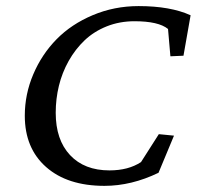

<svg xmlns="http://www.w3.org/2000/svg" viewBox="-20 -602 646 631"><path d="M323.2 8.8Q201.7 8.8 131.6 -53Q61.5 -114.7 61.5 -221.7Q61.5 -292.5 89.4 -357.9Q117.2 -423.3 165.8 -472.9Q214.4 -522.5 284.9 -552.2Q355.5 -582 435.5 -582Q540 -582 606.4 -551.8L583 -418.9L540 -417L532.2 -506.8Q501 -532.2 421.9 -532.2Q373 -532.2 330.8 -515.4Q288.6 -498.5 258.1 -469.5Q227.5 -440.4 205.8 -401.9Q184.1 -363.3 173.6 -320.1Q163.1 -276.9 163.1 -231.4Q163.1 -142.6 210.2 -92.3Q257.3 -42 339.8 -42Q401.9 -42 443.4 -69.3L502 -161.1L551.8 -156.2L501 -34.2Q412.1 8.8 323.2 8.8Z"/></svg>

Font: Crimson Pro
Style: Italic
Weight: 400
Italic angle: -12°
Designer: Jacques Le Bailly
Foundry: Baron von Fonthausen
Version: Version 1.003